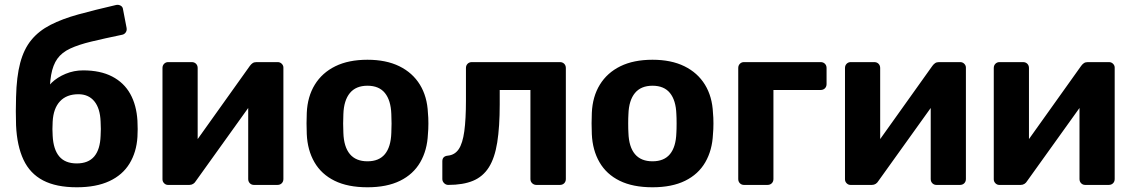

<svg xmlns="http://www.w3.org/2000/svg" viewBox="-20 -783 4795 813"><path d="M305 10Q218 10 162.5 -19Q107 -48 79.5 -106.5Q52 -165 48 -252Q47 -281 47 -312Q47 -343 48 -372Q50 -458 65.5 -516.5Q81 -575 112.5 -613.5Q144 -652 193.5 -677.5Q243 -703 312 -722Q381 -741 472 -762Q482 -764 491 -759Q500 -754 501 -743L516 -665Q518 -654 512.5 -646Q507 -638 498 -636Q421 -620 367 -607Q313 -594 277.5 -577.5Q242 -561 223 -534.5Q204 -508 196.5 -465.5Q189 -423 191 -358L168 -381Q175 -410 199 -433Q223 -456 258 -470.5Q293 -485 332 -485Q405 -485 455 -459Q505 -433 531.5 -385.5Q558 -338 562 -272Q564 -235 562 -203Q558 -139 528.5 -90.5Q499 -42 443 -16Q387 10 305 10ZM305 -91Q354 -91 379 -120.5Q404 -150 406 -208Q407 -219 407 -236.5Q407 -254 406 -268Q404 -324 379.5 -354Q355 -384 312 -384Q262 -384 234 -354Q206 -324 203 -268Q202 -254 202 -236.5Q202 -219 203 -208Q206 -150 231 -120.5Q256 -91 305 -91Z M691 0Q682 0 675 -7Q668 -14 668 -24V-495Q668 -506 675 -513Q682 -520 692 -520H792Q803 -520 810 -513Q817 -506 817 -495V-115L777 -138L1038 -504Q1043 -511 1049.5 -515.5Q1056 -520 1066 -520H1156Q1166 -520 1173 -513Q1180 -506 1180 -497V-25Q1180 -14 1173 -7Q1166 0 1155 0H1055Q1045 0 1038 -7Q1031 -14 1031 -25V-390L1072 -383L809 -16Q805 -9 798 -4.5Q791 0 782 0Z M1536 10Q1453 10 1397 -17.5Q1341 -45 1311.5 -96Q1282 -147 1279 -215Q1278 -235 1278 -260.5Q1278 -286 1279 -305Q1282 -374 1313 -424.5Q1344 -475 1400 -502.5Q1456 -530 1536 -530Q1615 -530 1671 -502.5Q1727 -475 1758 -424.5Q1789 -374 1792 -305Q1794 -286 1794 -260.5Q1794 -235 1792 -215Q1789 -147 1759.5 -96Q1730 -45 1674 -17.5Q1618 10 1536 10ZM1536 -100Q1585 -100 1610 -130.5Q1635 -161 1637 -220Q1638 -235 1638 -260Q1638 -285 1637 -300Q1635 -358 1610 -389Q1585 -420 1536 -420Q1487 -420 1461.5 -389Q1436 -358 1434 -300Q1433 -285 1433 -260Q1433 -235 1434 -220Q1436 -161 1461.5 -130.5Q1487 -100 1536 -100Z M1878 0Q1868 0 1860.5 -7.5Q1853 -15 1853 -25V-100Q1853 -122 1877 -124Q1906 -127 1922.5 -151.5Q1939 -176 1946 -227Q1953 -278 1953 -358V-495Q1953 -506 1960 -513Q1967 -520 1978 -520H2351Q2362 -520 2369 -513Q2376 -506 2376 -495V-25Q2376 -14 2369 -7Q2362 0 2351 0H2251Q2241 0 2233.5 -7Q2226 -14 2226 -25V-402H2096V-341Q2096 -246 2085.5 -180Q2075 -114 2050 -74.5Q2025 -35 1983 -17.5Q1941 0 1878 0Z M2743 10Q2660 10 2604 -17.5Q2548 -45 2518.5 -96Q2489 -147 2486 -215Q2485 -235 2485 -260.5Q2485 -286 2486 -305Q2489 -374 2520 -424.5Q2551 -475 2607 -502.5Q2663 -530 2743 -530Q2822 -530 2878 -502.5Q2934 -475 2965 -424.5Q2996 -374 2999 -305Q3001 -286 3001 -260.5Q3001 -235 2999 -215Q2996 -147 2966.5 -96Q2937 -45 2881 -17.5Q2825 10 2743 10ZM2743 -100Q2792 -100 2817 -130.5Q2842 -161 2844 -220Q2845 -235 2845 -260Q2845 -285 2844 -300Q2842 -358 2817 -389Q2792 -420 2743 -420Q2694 -420 2668.5 -389Q2643 -358 2641 -300Q2640 -285 2640 -260Q2640 -235 2641 -220Q2643 -161 2668.5 -130.5Q2694 -100 2743 -100Z M3130 0Q3120 0 3113 -7Q3106 -14 3106 -25V-495Q3106 -506 3113 -513Q3120 -520 3130 -520H3455Q3466 -520 3473 -513Q3480 -506 3480 -495V-427Q3480 -416 3473 -409Q3466 -402 3455 -402H3255V-25Q3255 -14 3248 -7Q3241 0 3230 0Z M3581 0Q3572 0 3565 -7Q3558 -14 3558 -24V-495Q3558 -506 3565 -513Q3572 -520 3582 -520H3682Q3693 -520 3700 -513Q3707 -506 3707 -495V-115L3667 -138L3928 -504Q3933 -511 3939.5 -515.5Q3946 -520 3956 -520H4046Q4056 -520 4063 -513Q4070 -506 4070 -497V-25Q4070 -14 4063 -7Q4056 0 4045 0H3945Q3935 0 3928 -7Q3921 -14 3921 -25V-390L3962 -383L3699 -16Q3695 -9 3688 -4.5Q3681 0 3672 0Z M4211 0Q4202 0 4195 -7Q4188 -14 4188 -24V-495Q4188 -506 4195 -513Q4202 -520 4212 -520H4312Q4323 -520 4330 -513Q4337 -506 4337 -495V-115L4297 -138L4558 -504Q4563 -511 4569.5 -515.5Q4576 -520 4586 -520H4676Q4686 -520 4693 -513Q4700 -506 4700 -497V-25Q4700 -14 4693 -7Q4686 0 4675 0H4575Q4565 0 4558 -7Q4551 -14 4551 -25V-390L4592 -383L4329 -16Q4325 -9 4318 -4.5Q4311 0 4302 0Z"/></svg>

Font: Rubik SemiBold
Style: Regular
Weight: 600
Designer: Hubert and Fischer
Foundry: Hubert and Fischer
Version: Version 2.300;gftools[0.9.30]